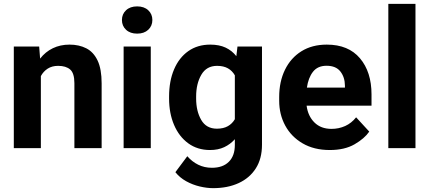

<svg xmlns="http://www.w3.org/2000/svg" viewBox="-20 -770 2241 998"><path d="M282.2 -427.7Q250.5 -427.7 228 -413.3Q205.6 -398.9 192.4 -374.5V0H51.8V-528.3H183.6L188.5 -465.3Q215.8 -500.5 254.6 -519.3Q293.5 -538.1 341.3 -538.1Q391.1 -538.1 428.7 -518.8Q466.3 -499.5 487.3 -455.3Q508.3 -411.1 508.3 -336.9V0H366.7V-337.4Q366.7 -389.6 344.7 -408.7Q322.8 -427.7 282.2 -427.7Z M613.8 -666Q613.8 -696.8 635.3 -716.8Q656.7 -736.8 692.9 -736.8Q729 -736.8 750.5 -716.8Q772 -696.8 772 -666Q772 -635.3 750.5 -615.2Q729 -595.2 692.9 -595.2Q656.7 -595.2 635.3 -615.2Q613.8 -635.3 613.8 -666ZM763.7 -528.3V0H622.6V-528.3Z M858.9 -257.8V-268.1Q858.9 -348.6 884.8 -409.4Q910.6 -470.2 958.7 -504.2Q1006.8 -538.1 1072.8 -538.1Q1119.6 -538.1 1152.8 -522.5Q1186 -506.8 1208.5 -478L1214.4 -528.3H1341.8V-17.6Q1341.8 54.7 1309.8 105Q1277.8 155.3 1220.7 181.6Q1163.6 208 1087.9 208Q1055.2 208 1018.1 199.2Q981 190.4 947.5 171.9Q914.1 153.3 891.6 125L953.6 42Q978 70.3 1010.3 86.2Q1042.5 102.1 1081.5 102.1Q1138.2 102.1 1169.4 71Q1200.7 40 1200.7 -16.6V-46.4Q1177.2 -20 1145.5 -5.1Q1113.8 9.8 1071.8 9.8Q1006.3 9.8 958.5 -25.1Q910.6 -60.1 884.8 -120.6Q858.9 -181.2 858.9 -257.8ZM999.5 -268.1V-257.8Q999.5 -192.4 1025.9 -146.7Q1052.2 -101.1 1107.4 -101.1Q1141.6 -101.1 1164.6 -114.3Q1187.5 -127.4 1200.7 -150.4V-378.4Q1187.5 -401.9 1164.8 -414.8Q1142.1 -427.7 1108.4 -427.7Q1053.2 -427.7 1026.4 -381.3Q999.5 -335 999.5 -268.1Z M1694.3 9.8Q1612.3 9.8 1553.2 -24.7Q1494.1 -59.1 1462.6 -117.2Q1431.2 -175.3 1431.2 -246.1V-265.6Q1431.2 -345.7 1461.2 -407.2Q1491.2 -468.8 1546.6 -503.4Q1602.1 -538.1 1678.7 -538.1Q1791 -538.1 1851.1 -467Q1911.1 -396 1911.1 -279.3V-220.7H1573.7Q1580.6 -167 1614.3 -133.5Q1647.9 -100.1 1703.1 -100.1Q1741.2 -100.1 1774.2 -115Q1807.1 -129.9 1831.1 -160.2L1899.4 -85.9Q1874.5 -49.8 1823 -20Q1771.5 9.8 1694.3 9.8ZM1677.2 -428.2Q1631.3 -428.2 1606.9 -397Q1582.5 -365.7 1575.2 -314.5H1772.9V-325.2Q1772.5 -368.7 1749.3 -398.4Q1726.1 -428.2 1677.2 -428.2Z M2139.6 -750V0H1998.5V-750Z"/></svg>

Font: Vazirmatn RD UI
Style: Bold
Weight: 700
Designer: Saber Rastikerdar
Foundry: Saber Rastikerdar
Version: Version 33.003